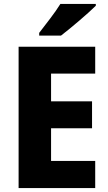

<svg xmlns="http://www.w3.org/2000/svg" viewBox="-20 -950 548 970"><path d="M464 -921V-930H285C258 -886 211 -827 178 -784V-770H288C339 -809 427 -884 464 -921ZM461 0V-137H238V-302H445V-438H238V-578H461V-714H74V0Z"/></svg>

Font: Noto Sans Lao Looped SemiCondensed ExtraBold
Style: Regular
Weight: 800
Width: 4
Designer: Mark Frömberg, Ben Mitchell
Foundry: The Fontpad Ltd
Version: Version 1.002